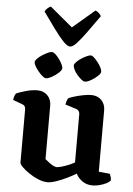

<svg xmlns="http://www.w3.org/2000/svg" viewBox="-63 -1016 737 1067"><g transform="rotate(5 305.5 -483.0)"><path d="M244 4Q219 4 191 -7.5Q163 -19 139 -35.5Q115 -52 99.5 -67.5Q84 -83 84 -92V-388Q84 -398 80 -405Q76 -412 67 -415L13 -435Q15 -448 18 -457Q21 -466 26 -472Q43 -480 78 -490Q113 -500 143 -500Q178 -500 199.5 -478Q221 -456 221 -421V-123Q229 -117 240.5 -107.5Q252 -98 265 -91Q278 -84 286 -84Q295 -84 313 -89Q331 -94 351 -102Q371 -110 386 -119V-388Q386 -397 381.5 -404.5Q377 -412 368 -415L305 -435Q307 -449 311 -459Q315 -469 319 -472Q330 -477 351.5 -483.5Q373 -490 398.5 -495Q424 -500 444 -500Q479 -500 500.5 -478Q522 -456 522 -421V-79L584 -73Q586 -68 589.5 -58.5Q593 -49 593 -37Q587 -28 570.5 -19.5Q554 -11 533 -5.5Q512 0 495 0Q460 0 436 -17.5Q412 -35 401 -58Q382 -46 352.5 -31.5Q323 -17 293 -6.5Q263 4 244 4ZM401 -571Q393 -571 381.5 -580.5Q370 -590 358 -603.5Q346 -617 339 -631.5Q332 -646 332 -655Q332 -663 342.5 -674Q353 -685 368 -695Q383 -705 398 -712Q413 -719 422 -719Q430 -719 440.5 -709Q451 -699 462 -685Q473 -671 480 -657Q487 -643 487 -634Q487 -624 471 -609Q455 -594 434.5 -582.5Q414 -571 401 -571ZM183 -571Q176 -571 164.5 -580.5Q153 -590 141.5 -604Q130 -618 122 -631.5Q114 -645 114 -655Q114 -663 124.5 -674Q135 -685 150.5 -695Q166 -705 181 -712Q196 -719 204 -719Q213 -719 224 -709.5Q235 -700 245.5 -685.5Q256 -671 263 -657Q270 -643 270 -634Q270 -624 254 -609Q238 -594 217.5 -582.5Q197 -571 183 -571ZM302 -758Q287 -758 263.5 -782.5Q240 -807 210 -848.5Q180 -890 144 -940Q149 -950 158.5 -958.5Q168 -967 177 -970L303 -865L426 -970Q436 -966 445 -958Q454 -950 458 -941Q422 -890 392 -848.5Q362 -807 339.5 -782.5Q317 -758 302 -758Z"/></g></svg>

Font: Texturina 12pt
Style: Bold
Weight: 700
Designer: Guillermo Torres Carreño
Foundry: Omnibus-Type
Version: Version 1.002